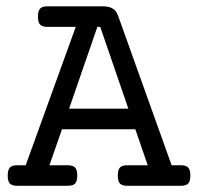

<svg xmlns="http://www.w3.org/2000/svg" viewBox="-20 -600 640 620"><path d="M198.7 -66.4Q215.3 -66.4 222.4 -59.1Q229.5 -51.8 229.5 -33.2Q229.5 -14.6 222.4 -7.3Q215.3 0 198.7 0H35.6Q19 0 12 -7.3Q4.9 -14.6 4.9 -33.2Q4.9 -51.8 12 -59.1Q19 -66.4 35.6 -66.4H63L224.6 -513.2H133.3Q116.7 -513.2 109.6 -520.5Q102.5 -527.8 102.5 -546.4Q102.5 -564.9 109.6 -572.3Q116.7 -579.6 133.3 -579.6H312.5Q332 -579.6 344 -572.3Q356 -564.9 361.8 -547.9L534.2 -66.4H564Q580.6 -66.4 587.6 -59.1Q594.7 -51.8 594.7 -33.2Q594.7 -14.6 587.6 -7.3Q580.6 0 564 0H391.1Q374.5 0 367.4 -7.3Q360.4 -14.6 360.4 -33.2Q360.4 -51.8 367.4 -59.1Q374.5 -66.4 391.1 -66.4H457L417 -182.6H180.2L139.6 -66.4ZM203.1 -249H394.5L303.7 -513.2H294.4Z"/></svg>

Font: Courier Prime
Style: Regular
Weight: 400
Designer: Alan Dague-Greene
Foundry: Quote-Unquote Apps
Version: Version 1.203